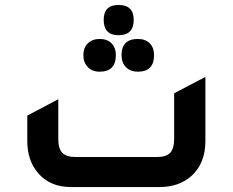

<svg xmlns="http://www.w3.org/2000/svg" viewBox="-20 -754 938 774"><path d="M458 -612Q398 -612 398 -674Q398 -734 458 -734Q519 -734 519 -674Q519 -612 458 -612ZM382 -465Q352 -465 334 -483.5Q316 -502 316 -532Q316 -561 334 -579Q352 -597 382 -597Q412 -597 429.5 -579.5Q447 -562 447 -532Q447 -465 382 -465ZM536 -465Q506 -465 488 -483Q470 -501 470 -532Q470 -597 536 -597Q566 -597 583.5 -579.5Q601 -562 601 -532Q601 -465 536 -465ZM266 0Q181 0 133 -57Q90 -107 90 -186V-288L215 -354V-194Q215 -154 231.5 -137.5Q248 -121 286 -121H612Q650 -121 666 -138Q682 -155 682 -194V-378L808 -444V-186Q808 -95 751 -44Q701 0 623 0Z"/></svg>

Font: Tajawal
Style: Bold
Weight: 700
Designer: Boutros Fonts
Foundry: Created by Boutros International 2017
Version: Version 1.700